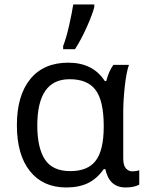

<svg xmlns="http://www.w3.org/2000/svg" viewBox="-20 -825 655 855"><path d="M274.9 9.8Q171.4 9.8 113.3 -63Q55.2 -135.7 55.2 -267.6Q55.2 -399.4 114.7 -472.7Q174.3 -545.9 284.2 -545.9Q394 -545.9 446.8 -463.9H453.1Q464.8 -508.8 484.9 -536.1H554.2Q542.5 -502.9 535.6 -439.5Q528.8 -376 528.8 -326.2V-118.2Q529.3 -87.4 541 -74.7Q552.7 -62 569.3 -62Q585.9 -62 600.1 -66.9V-2.9Q577.6 9.8 539.6 9.8Q466.3 9.8 449.2 -71.8H441.9Q412.1 -29.3 372.1 -9.8Q332 9.8 274.9 9.8ZM406.2 -109.4Q441.9 -155.8 441.9 -261.2V-267.1Q441.4 -377 405.3 -424.8Q369.1 -472.7 289.1 -472.2Q146 -472.2 146 -265.1Q146.5 -164.6 180.7 -113.8Q214.8 -63 293 -63Q371.1 -63 406.2 -109.4ZM399.9 -805.2V-793.9Q392.6 -763.2 367.2 -706.1Q341.8 -648.9 314 -606H261.2V-620.1Q275.4 -656.2 288.1 -712.9Q300.8 -769.5 306.2 -805.2Z"/></svg>

Font: NotoSans
Style: Regular
Weight: 400
Designer: Monotype Design team
Foundry: Monotype Imaging Inc.
Version: Version 1.04